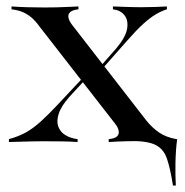

<svg xmlns="http://www.w3.org/2000/svg" viewBox="-20 -435 568 588"><path d="M509.7 133.1Q501.6 81.5 491.5 51.6Q481.5 21.8 457.3 9.3Q433.1 -3.2 382.3 -3.2L438.7 -12.1L522.6 -8.9Q520.2 7.3 519 26.2Q517.7 45.2 517.3 64.5Q516.9 83.9 517.3 101.6Q517.7 119.4 518.5 133.1ZM312.9 0V-8.9Q330.6 -10.5 337.9 -16.9Q345.2 -23.4 343.5 -33.9Q341.9 -44.4 332.3 -56.5L100.8 -354Q88.7 -371 76.2 -381.5Q63.7 -391.9 49.6 -398Q35.5 -404 15.3 -406.5V-415.3Q36.3 -413.7 62.5 -412.9Q88.7 -412.1 116.1 -412.1Q134.7 -412.1 151.6 -412.5Q168.5 -412.9 185.5 -413.7Q202.4 -414.5 220.2 -415.3V-406.5Q203.2 -404.8 195.6 -398.4Q187.9 -391.9 189.5 -381.9Q191.1 -371.8 200.8 -358.9L427.4 -66.9Q445.2 -44.4 466.9 -29.4Q488.7 -14.5 520.2 -8.9V0Q497.6 -0.8 471.8 -2Q446 -3.2 420.2 -3.2Q392.7 -3.2 364.9 -2.4Q337.1 -1.6 312.9 0ZM7.3 0V-8.9Q36.3 -16.9 58.5 -29Q80.6 -41.1 104.4 -62.5Q128.2 -83.9 159.7 -117.7L244.4 -208.1L251.6 -202.4L193.5 -139.5Q167.7 -110.5 160.1 -87.5Q152.4 -64.5 158.5 -47.6Q164.5 -30.6 180.6 -21Q196.8 -11.3 217.7 -8.9V0Q199.2 -1.6 170.6 -2Q141.9 -2.4 111.3 -2.4Q96.8 -2.4 81.5 -2Q66.1 -1.6 48 -1.2Q29.8 -0.8 7.3 0ZM285.5 -215.3 278.2 -221 336.3 -287.1Q365.3 -321.8 369.4 -347.6Q373.4 -373.4 360.9 -388.7Q348.4 -404 325.8 -406.5V-415.3Q345.2 -414.5 358.1 -414.1Q371 -413.7 383.9 -413.3Q396.8 -412.9 412.1 -412.9Q437.9 -412.9 456.9 -413.7Q475.8 -414.5 491.1 -415.3V-406.5Q473.4 -400.8 456.5 -390.7Q439.5 -380.6 419 -362.1Q398.4 -343.5 369.4 -310.5Z"/></svg>

Font: Playfair 144pt SemiExpanded Medium
Style: Regular
Weight: 500
Width: 6
Designer: Claus Eggers Sørensen
Foundry: Claus Eggers Sørensen
Version: Version 2.203